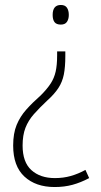

<svg xmlns="http://www.w3.org/2000/svg" viewBox="-20 -558 405 773"><path d="M243 -333Q243 -288 237 -258Q231 -228 215 -203.5Q199 -179 170 -153Q139 -124 116.5 -98.5Q94 -73 82.5 -43.5Q71 -14 71 28Q71 95 106.5 127Q142 159 201 159Q235 159 265 150.5Q295 142 324 126L339 159Q305 177 272 186Q239 195 200 195Q124 195 78.5 153Q33 111 33 28Q33 -21 47 -55Q61 -89 86 -117Q111 -145 144 -174Q169 -199 183.5 -221Q198 -243 204 -269.5Q210 -296 210 -335V-351H243ZM257 -498Q257 -481 249.5 -470Q242 -459 225 -459Q207 -459 199.5 -469Q192 -479 192 -498Q192 -538 225 -538Q242 -538 249.5 -527Q257 -516 257 -498Z"/></svg>

Font: Noto Sans Telugu SemiCondensed ExtraLight
Style: Regular
Weight: 200
Width: 4
Designer: Jelle Bosma - Monotype Design Team
Foundry: Monotype Imaging Inc.
Version: Version 2.005; ttfautohint (v1.8.4.7-5d5b)